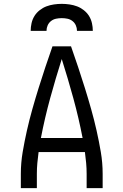

<svg xmlns="http://www.w3.org/2000/svg" viewBox="-20 -975 640 995"><path d="M88 0V-74Q88 -131 97.5 -187Q107 -243 119.5 -298.5Q132 -354 147.5 -409Q163 -464 180 -518.5Q197 -573 215 -627Q233 -681 252 -735H348Q367 -681 385 -627Q403 -573 420 -518.5Q437 -464 452.5 -409Q468 -354 480.5 -298.5Q493 -243 502.5 -187Q512 -131 512 -74V0H429V-74Q429 -102 426.5 -130Q424 -158 420 -187H180Q176 -158 173.5 -130Q171 -102 171 -74V0ZM408 -260Q388 -364 360 -466Q332 -568 300 -669Q268 -568 240 -466Q212 -364 192 -260ZM139 -815Q139 -835 143.5 -855Q148 -875 158.5 -892Q169 -909 185.5 -922Q202 -935 220.5 -942Q239 -949 259.5 -952Q280 -955 300 -955Q320 -955 340.5 -952Q361 -949 379.5 -942Q398 -935 414.5 -922Q431 -909 441.5 -892Q452 -875 456.5 -855Q461 -835 461 -815H379Q379 -830 373 -843.5Q367 -857 355.5 -866Q344 -875 329.5 -878Q315 -881 300 -881Q285 -881 270.5 -878Q256 -875 244.5 -866Q233 -857 227 -843.5Q221 -830 221 -815Z"/></svg>

Font: Zed Sans Extended
Style: Regular
Weight: 400
Width: 7
Designer: Belleve Invis
Foundry: Belleve Invis
Version: Version 1.0.0; ttfautohint (v1.8.4)